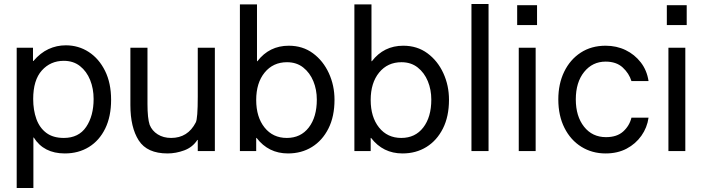

<svg xmlns="http://www.w3.org/2000/svg" viewBox="-20 -760 3544 966"><path d="M64 186V-520H146V-453H148Q183 -494 224 -513Q265 -532 311 -532Q375 -532 426.5 -498.5Q478 -465 508.5 -403.5Q539 -342 539 -258Q539 -174 509.5 -113.5Q480 -53 427.5 -20.5Q375 12 306 12Q200 12 150 -68H148V186ZM301 -66Q376 -66 413.5 -121.5Q451 -177 451 -262Q451 -314 433.5 -357.5Q416 -401 382.5 -427.5Q349 -454 301 -454Q234 -454 190.5 -405.5Q147 -357 147 -262Q147 -206 163 -161.5Q179 -117 213 -91.5Q247 -66 301 -66Z M1061 -520V0H975V-56H973Q949 -19 907 -3.5Q865 12 823 12Q720 12 678 -53.5Q636 -119 636 -231V-520H722V-237Q722 -165 733 -132Q745 -102 773.5 -84Q802 -66 841 -66Q925 -66 965 -144Q975 -163 975 -274V-520Z M1429 12Q1331 12 1271 -66H1269V0H1187V-738H1273V-452H1275Q1335 -530 1433 -530Q1503 -530 1554.5 -492Q1606 -454 1634.5 -392Q1663 -330 1663 -258Q1663 -174 1632.5 -113.5Q1602 -53 1549.5 -20.5Q1497 12 1429 12ZM1423 -66Q1493 -66 1533.5 -118.5Q1574 -171 1574 -259Q1574 -309 1556.5 -351.5Q1539 -394 1505.5 -420.5Q1472 -447 1424 -447Q1354 -447 1311.5 -395Q1269 -343 1269 -257Q1269 -171 1311 -118.5Q1353 -66 1423 -66Z M2005 12Q1907 12 1847 -66H1845V0H1763V-738H1849V-452H1851Q1911 -530 2009 -530Q2079 -530 2130.5 -492Q2182 -454 2210.5 -392Q2239 -330 2239 -258Q2239 -174 2208.5 -113.5Q2178 -53 2125.5 -20.5Q2073 12 2005 12ZM1999 -66Q2069 -66 2109.5 -118.5Q2150 -171 2150 -259Q2150 -309 2132.5 -351.5Q2115 -394 2081.5 -420.5Q2048 -447 2000 -447Q1930 -447 1887.5 -395Q1845 -343 1845 -257Q1845 -171 1887 -118.5Q1929 -66 1999 -66Z M2352 0V-740H2438V0Z M2582 -734H2682V-634H2582ZM2590 0V-520H2675V0Z M3027 12Q2959 12 2905 -21.5Q2851 -55 2820 -116.5Q2789 -178 2789 -260Q2789 -338 2818.5 -399Q2848 -460 2901.5 -495Q2955 -530 3027 -530Q3082 -530 3127.5 -508Q3173 -486 3204 -446Q3235 -406 3243 -352H3157Q3145 -391 3113 -420.5Q3081 -450 3027 -450Q2961 -450 2919 -398Q2877 -346 2877 -260Q2877 -175 2918.5 -122.5Q2960 -70 3029 -70Q3084 -70 3115.5 -98.5Q3147 -127 3157 -168H3243Q3236 -118 3207 -77Q3178 -36 3132.5 -12Q3087 12 3027 12Z M3335 -734H3435V-634H3335ZM3343 0V-520H3428V0Z"/></svg>

Font: Liter
Style: Regular
Weight: 400
Designer: Anton Skugarov
Foundry: skugi
Version: Version 1.004; ttfautohint (v1.8.4.7-5d5b)